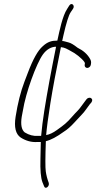

<svg xmlns="http://www.w3.org/2000/svg" viewBox="-20 -676 491 941"><path d="M407.6 -343C415.5 -343 423.7 -350.1 425 -358L426.1 -365C427.3 -372.3 425.8 -379.7 421.6 -387C408.9 -409.9 388.4 -428.2 360.3 -442C341.1 -457.1 326.5 -465.8 315.1 -468.3C299.5 -471.7 294.7 -475 284.8 -475C286.7 -483.7 288.7 -492.7 290.7 -502C304.6 -563.3 316.5 -601.3 326.4 -616L337.9 -633C348.9 -649 330.9 -666.3 319.6 -649L308.9 -632C286.4 -598 271.9 -526.7 261.1 -477C233.1 -477 213.2 -471.4 189.1 -449C165.7 -428.8 141.5 -385.6 116.6 -319.5C109.7 -301.2 104 -286.3 99.6 -275C81.3 -227 66.9 -170 56.5 -104C48.4 -52.8 56.6 -18.8 81.3 -2C107 14.5 134.5 21.8 162.4 20H180C179.2 43.5 179.1 75.4 178.2 102C176.6 156.8 179.8 195.2 188 217L196.1 237C202 254.7 224.4 237 218.8 220C211.7 201.2 206.9 182.4 204.3 163.7C201.7 145.1 201.8 95.8 204.7 16C229.4 10.1 258.3 -5.4 292.6 -30.3C309.2 -40.5 326.7 -55.8 345.3 -76.3C363.9 -96.8 376.4 -110.2 382.7 -116.5C394.4 -128.1 409.2 -150.8 419.3 -164L427.9 -174C433.9 -183.2 433.4 -190.2 426.2 -195C419.3 -199.5 408.7 -195.7 404.4 -190L396.8 -180C391 -172.7 385 -164.7 379 -156C363.2 -133.3 355.8 -130.1 335.1 -106C306.8 -73 293.2 -63.4 258.7 -38.6C239.9 -25 222.4 -16.8 206.2 -14C209.1 -49 216 -101.2 227 -170.7C238.1 -240.2 255.2 -331.7 278.5 -445L292.2 -442.4C304.3 -440 330.4 -423.5 344.3 -416C357.6 -407.2 370.2 -397.5 380.9 -386.8C391.7 -376.2 396.7 -368.9 396.1 -365L395 -358C393.7 -350.1 399.7 -343 407.6 -343ZM196.9 -132C190.1 -89 185 -48.3 181.6 -10H166.4C144.8 -8.3 122.7 -13.9 101.3 -27C85.3 -39.9 80.4 -65.7 86.6 -104.5C88.1 -114.2 90 -124 92.2 -134C106.2 -222.2 157.8 -363.5 190 -408.7C208.2 -434.2 231.6 -447 254.8 -447C230.5 -327 211.2 -222 196.9 -132Z"/></svg>

Font: MewTooHand
Style: CondIta
Weight: 400
Designer: Mew Too, Robert Jablonski
Version: Version 0.77